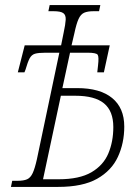

<svg xmlns="http://www.w3.org/2000/svg" viewBox="-20 -734 544 754"><path d="M23 0 28 -24H49Q73 -24 86.5 -30Q100 -36 108.5 -54.5Q117 -73 125 -109L213 -527H159Q131 -527 117.5 -523Q104 -519 96.5 -505Q89 -491 80 -460L76 -450H50L77 -556H220L230 -606Q237 -638 238 -656.5Q239 -675 228.5 -682.5Q218 -690 190 -690H170L175 -714H374L369 -690H348Q324 -690 310.5 -684Q297 -678 288.5 -659.5Q280 -641 272 -603L261 -556H411L388 -450H362L365 -477Q369 -511 363.5 -519Q358 -527 324 -527H255L225 -388H283Q373 -388 420.5 -349Q468 -310 468 -237Q468 -172 443 -118Q418 -64 361.5 -32Q305 0 208 0ZM210 -30Q292 -30 339 -57.5Q386 -85 405.5 -131.5Q425 -178 425 -235Q425 -298 388.5 -328Q352 -358 276 -358H219L149 -30Z"/></svg>

Font: Noto Serif ExtraCondensed ExtraLight
Style: Italic
Weight: 200
Width: 2
Italic angle: -12°
Designer: Monotype Design Team
Foundry: Monotype Imaging Inc.
Version: Version 2.014; ttfautohint (v1.8.4.7-5d5b)